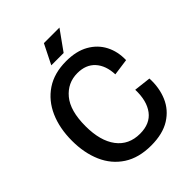

<svg xmlns="http://www.w3.org/2000/svg" viewBox="-237 -962 1100 1100"><g transform="rotate(-45 312.5 -412.0)"><path d="M336 13Q236 13 168.5 -31Q101 -75 67.5 -152Q34 -229 34 -327Q34 -429 68.5 -507Q103 -585 169.5 -629.5Q236 -674 333 -674Q415 -674 470.5 -642.5Q526 -611 554 -557Q582 -503 580 -435L479 -421Q476 -495 437.5 -537.5Q399 -580 330 -580Q251 -580 199.5 -518.5Q148 -457 148 -332Q148 -213 198 -146.5Q248 -80 339 -80Q420 -80 460 -133Q500 -186 497 -278L600 -266Q604 -189 577 -125.5Q550 -62 490 -24.5Q430 13 336 13ZM356 -717H256L316 -837H442Z"/></g></svg>

Font: Bricolage Grotesque 48pt Medium
Style: Regular
Weight: 500
Designer: Mathieu Triay
Foundry: Atelier Triay
Version: Version 1.000; ttfautohint (v1.8.4.7-5d5b);gftools[0.9.32]